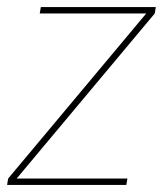

<svg xmlns="http://www.w3.org/2000/svg" viewBox="-28 -521 459 541"><path d="M-8 0 -5 -18 384 -483H84L87 -501H411L408 -483L19 -18H331L328 0Z"/></svg>

Font: DM Sans 18pt Thin
Style: Italic
Weight: 250
Italic angle: -10°
Designer: Colophon Foundry, Jonny Pinhorn
Foundry: Colophon Foundry
Version: Version 4.004;gftools[0.9.30]